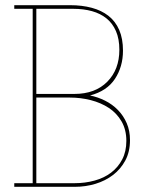

<svg xmlns="http://www.w3.org/2000/svg" viewBox="-20 -720 556 740"><path d="M269 0H35V-14H106V-686H35V-700H251Q296 -700 333.5 -690Q371 -680 398 -659Q425 -638 439.5 -604.5Q454 -571 454 -525Q454 -463 423 -416Q392 -369 327 -352Q357 -346 385 -332Q413 -318 434.5 -296Q456 -274 468.5 -245Q481 -216 481 -180Q481 -135 463 -101.5Q445 -68 415.5 -45.5Q386 -23 348 -11.5Q310 0 269 0ZM120 -344V-14H268Q308 -14 344.5 -24Q381 -34 408 -54.5Q435 -75 451 -105.5Q467 -136 467 -177Q467 -220 448.5 -252Q430 -284 399.5 -304Q369 -324 330 -334Q291 -344 249 -344ZM120 -686V-358H267Q347 -358 393.5 -405Q440 -452 440 -528Q440 -570 427 -600Q414 -630 390.5 -649Q367 -668 334.5 -677Q302 -686 263 -686Z"/></svg>

Font: Josefin Slab Thin
Style: Regular
Weight: 100
Designer: Santiago Orozco
Foundry: Typemade
Version: Version 2.000